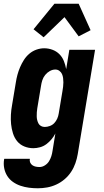

<svg xmlns="http://www.w3.org/2000/svg" viewBox="-36 -787 556 1030"><path d="M167 223Q143 223 119.5 220Q96 217 74 209.5Q52 202 33.5 189Q15 176 3 157Q-9 138 -13.5 115Q-18 92 -14 68L-13 65H124V66Q122 76 126 85Q130 94 138 99.5Q146 105 156 107Q166 109 176 109Q191 109 205 100Q219 91 227 78Q235 65 239.5 50.5Q244 36 246 21L261 -71Q253 -55 240.5 -40Q228 -25 212.5 -13.5Q197 -2 178.5 3Q160 8 143 8Q117 8 94 -1.5Q71 -11 56 -29.5Q41 -48 33.5 -72Q26 -96 23.5 -121Q21 -146 22.5 -172Q24 -198 29 -225L49 -345Q52 -365 57.5 -385.5Q63 -406 71.5 -426Q80 -446 92 -465Q104 -484 121 -498.5Q138 -513 159 -520.5Q180 -528 201 -528Q224 -528 245.5 -520Q267 -512 282.5 -496.5Q298 -481 306.5 -460Q315 -439 319 -416L336 -520H474L381 40Q377 64 368.5 88.5Q360 113 345.5 135Q331 157 310.5 174.5Q290 192 266 203Q242 214 217 218.5Q192 223 167 223ZM204 -106Q217 -106 231 -111Q245 -116 255 -126.5Q265 -137 271 -150.5Q277 -164 279 -178L299 -298Q301 -310 302.5 -321.5Q304 -333 304 -345Q304 -357 302.5 -368.5Q301 -380 296.5 -390Q292 -400 282.5 -407Q273 -414 261 -414Q246 -414 231.5 -406Q217 -398 206.5 -385Q196 -372 191 -356.5Q186 -341 184 -326L164 -206Q162 -195 161.5 -184.5Q161 -174 161 -163.5Q161 -153 163.5 -143Q166 -133 170.5 -124.5Q175 -116 184 -111Q193 -106 204 -106ZM198 -587 144 -630 256 -767H386L450 -625L386 -592L310 -695Z"/></svg>

Font: Iosevka Term Curly Hv Obl
Style: Regular
Weight: 900
Italic angle: -9°
Designer: Belleve Invis
Foundry: Belleve Invis
Version: Version 32.3.0